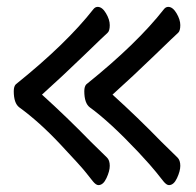

<svg xmlns="http://www.w3.org/2000/svg" viewBox="-20 -516 570 558"><path d="M471 22Q464 22 455 11Q446 0 433.5 -16Q421 -32 382 -74Q299 -162 241 -204Q225 -216 225 -251Q225 -265 231 -271Q378 -389 457 -490Q462 -496 469 -496Q482 -496 493 -477.5Q504 -459 504 -443Q504 -426 497.5 -420.5Q491 -415 429 -355Q367 -295 307 -241Q381 -174 449 -104L496 -58Q504 -50 504 -34Q504 -19 494.5 1.5Q485 22 471 22ZM266 22Q259 22 250 11Q241 0 228.5 -16Q216 -32 155 -97Q94 -162 36 -204Q20 -216 20 -251Q20 -265 26 -271Q173 -389 252 -490Q257 -496 264 -496Q277 -496 288 -477.5Q299 -459 299 -443Q299 -426 292.5 -420.5Q286 -415 224 -355Q162 -295 102 -241Q176 -174 244 -104L291 -58Q299 -50 299 -34Q299 -19 289.5 1.5Q280 22 266 22Z"/></svg>

Font: LXGW WenKai TC
Style: Bold
Weight: 700
Designer: LXGW / Fontworks Inc.
Foundry: LXGW / Fontworks Inc.
Version: Version 1.330;April 28, 2024